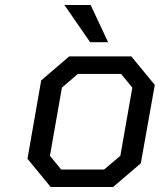

<svg xmlns="http://www.w3.org/2000/svg" viewBox="-20 -749 640 769"><path d="M341 -580 238 -729H343L413 -580ZM433 0H183L90 -113L145 -427L257 -523H506L600 -409L544 -95ZM225 -70H397L462 -125L510 -398L465 -453H292L228 -398L180 -125Z"/></svg>

Font: Tomorrow
Style: Italic
Weight: 400
Italic angle: -10°
Designer: Tony de Marco, Monica Rizzolli
Foundry: Just in Type
Version: Version 2.002